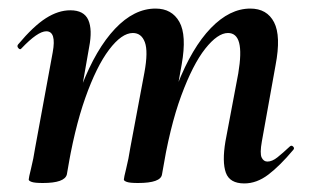

<svg xmlns="http://www.w3.org/2000/svg" viewBox="-20 -419 725 448"><path d="M550 9Q516 9 507 -16Q498 -41 506 -89L536 -248Q544 -296 538 -319Q532 -342 512 -342Q488 -342 459 -305.5Q430 -269 403 -196Q376 -123 358 -12L340 -13Q360 -135 394 -221.5Q428 -308 472 -353.5Q516 -399 564 -399Q603 -399 619.5 -367Q636 -335 623 -267L591 -89Q586 -61 590.5 -51.5Q595 -42 604 -42Q615 -42 627.5 -52Q640 -62 656 -77Q660 -81 664 -77Q668 -73 664 -69Q633 -32 606 -11.5Q579 9 550 9ZM80 8Q61 8 54 5.5Q47 3 47 0Q47 -4 52.5 -26Q58 -48 62 -74L103 -297Q112 -346 88 -346Q78 -346 63.5 -336Q49 -326 30 -306Q27 -302 23 -306.5Q19 -311 22 -315Q58 -358 87 -376.5Q116 -395 144 -395Q176 -395 186 -372.5Q196 -350 188 -309L136 -12Q131 8 80 8ZM302 8Q283 8 276 5.5Q269 3 269 0Q269 -4 274.5 -26Q280 -48 284 -74L317 -250Q326 -299 318 -320.5Q310 -342 290 -342Q264 -342 234.5 -303Q205 -264 179 -190.5Q153 -117 136 -12L118 -13Q137 -132 170.5 -218.5Q204 -305 248.5 -352Q293 -399 343 -399Q381 -399 398.5 -368Q416 -337 404 -269L358 -12Q355 8 302 8Z"/></svg>

Font: Cormorant Light
Style: Italic
Weight: 300
Italic angle: -10°
Designer: Christian Thalmann (Catharsis Fonts)
Foundry: Catharsis Fonts
Version: Version 4.000